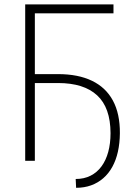

<svg xmlns="http://www.w3.org/2000/svg" viewBox="-20 -748 629 893"><path d="M507.8 -727.5V-686H142.1V0H97.2V-727.5ZM138.7 -361.8V-403.3H250Q343.3 -403.3 407.7 -372.3Q472.2 -341.3 505.1 -280.3Q538.1 -219.2 537.6 -128.4Q537.1 -81.5 528.3 -42.2Q519.5 -2.9 502.4 28.1Q485.4 59.1 460.4 80.8Q435.5 102.5 403.8 114Q372.1 125.5 334 125.5L332 84.5Q371.1 84.5 401.1 69.3Q431.2 54.2 451.9 26.1Q472.7 -2 483.4 -41.3Q494.1 -80.6 494.1 -128.9Q493.7 -247.6 431.6 -304.7Q369.6 -361.8 250 -361.8Z"/></svg>

Font: Inter Tight ExtraLight
Style: Regular
Weight: 250
Designer: Rasmus Andersson
Foundry: rsms
Version: Version 3.004